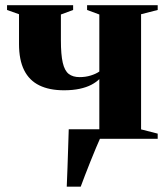

<svg xmlns="http://www.w3.org/2000/svg" viewBox="-20 -522 620 722"><path d="M231 180Q232.5 144.5 233.8 108.5Q235 72.5 236.2 36.2Q237.5 0 238.5 -36H413L357.5 -4Q351 10 341 34Q331 58 319.8 85.8Q308.5 113.5 299 138.8Q289.5 164 283.5 180ZM274 0V-19.5L353.5 -35.5V-224.5Q342 -213 323.5 -203.2Q305 -193.5 279.2 -188Q253.5 -182.5 220.5 -182.5Q165.5 -182.5 127.8 -201Q90 -219.5 70.8 -258Q51.5 -296.5 51.5 -356.5V-468.5L6.5 -484.5V-502.5H255V-484.5L209 -467.5V-370.5Q209 -316.5 216 -286.2Q223 -256 238.5 -244Q254 -232 279.5 -232Q301.5 -232 321 -238Q340.5 -244 353.5 -253V-467.5L307.5 -484.5V-502.5H573V-484.5L510.5 -468.5V-35.5L573 -19.5V0Z"/></svg>

Font: Merriweather 144pt ExtraBold
Style: Regular
Weight: 800
Version: Version 2.100